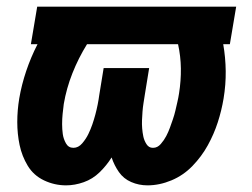

<svg xmlns="http://www.w3.org/2000/svg" viewBox="-20 -550 760 578"><path d="M179 8Q205 8 232 -1.5Q259 -11 280 -31.5Q301 -52 316 -76Q324 -52 338 -32Q352 -12 375 -2Q398 8 424 8Q460 8 496 -7Q532 -22 559.5 -50.5Q587 -79 605.5 -112.5Q624 -146 635.5 -181.5Q647 -217 653 -253Q660 -295 659.5 -336Q659 -377 652 -417H672L691 -530H92L73 -417H93Q73 -378 59 -336.5Q45 -295 38 -254Q32 -218 32 -182.5Q32 -147 39 -113.5Q46 -80 63.5 -51Q81 -22 112.5 -7Q144 8 179 8ZM201 -105Q186 -105 178.5 -118.5Q171 -132 169 -146.5Q167 -161 167 -176.5Q167 -192 168.5 -207Q170 -222 172 -237Q180 -284 198 -329.5Q216 -375 242 -417H516Q524 -381 524.5 -344Q525 -307 519 -269Q517 -256 514 -243Q511 -230 508 -217Q505 -204 500.5 -191Q496 -178 491.5 -165.5Q487 -153 480.5 -140.5Q474 -128 464 -116.5Q454 -105 441 -105Q440 -105 440 -105Q440 -105 440 -105Q428 -105 421 -116Q414 -127 411.5 -139Q409 -151 408 -163.5Q407 -176 407.5 -188.5Q408 -201 409 -214Q410 -227 412 -239.5Q414 -252 416 -265L429 -345H292L279 -265Q277 -250 274 -235Q271 -220 267 -205Q263 -190 258 -175.5Q253 -161 246 -146.5Q239 -132 227.5 -118.5Q216 -105 201 -105Z"/></svg>

Font: Iosevka Sparkle Extrabold
Style: Italic
Weight: 800
Italic angle: -9°
Designer: Belleve Invis
Foundry: Belleve Invis
Version: Version 4.5.0; ttfautohint (v1.8.3)